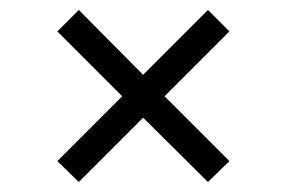

<svg xmlns="http://www.w3.org/2000/svg" viewBox="-20 -516 580 385"><path d="M95 -453 138 -496 267 -366 397 -496 440 -453 310 -323 440 -193 397 -151 267 -280 138 -151 95 -193 225 -323Z"/></svg>

Font: 3270 Nerd Font Mono
Style: Regular
Weight: 400
Monospace: yes
Version: Version 3.0.1;Nerd Fonts 3.0.0